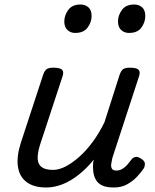

<svg xmlns="http://www.w3.org/2000/svg" viewBox="-20 -815 687 851"><path d="M184 16Q130 16 98 -8Q66 -32 59.5 -76.5Q53 -121 72 -181L171 -483Q178 -503 187.5 -509Q197 -515 216 -515Q247 -515 255.5 -505.5Q264 -496 257 -476L158 -175Q146 -137 147 -112Q148 -87 164.5 -74.5Q181 -62 215 -62Q242 -62 271.5 -77.5Q301 -93 332 -120.5Q363 -148 391.5 -187Q420 -226 443 -273L510 -483Q517 -503 526.5 -509Q536 -515 555 -515Q586 -515 594.5 -505.5Q603 -496 596 -476L478 -115Q475 -102 473 -89Q471 -76 476 -67.5Q481 -59 496 -59Q509 -59 521.5 -66Q534 -73 544 -84.5Q554 -96 562 -107Q568 -116 579 -119Q590 -122 605 -112Q621 -102 622 -91.5Q623 -81 618 -70Q607 -53 588 -32.5Q569 -12 543.5 2Q518 16 485 16Q452 16 433 7Q414 -2 405 -18Q396 -34 393.5 -54Q391 -74 393 -96L396 -108Q372 -78 346 -55Q320 -32 293 -16Q266 0 238.5 8Q211 16 184 16ZM313 -669Q293 -669 279 -682Q265 -695 265 -720Q265 -747 282.5 -771Q300 -795 337 -795Q358 -795 372 -782.5Q386 -770 386 -744Q386 -717 368.5 -693Q351 -669 313 -669ZM552 -669Q531 -669 517 -682Q503 -695 503 -720Q503 -747 520.5 -771Q538 -795 575 -795Q596 -795 610 -782.5Q624 -770 624 -744Q624 -717 607 -693Q590 -669 552 -669Z"/></svg>

Font: Playwrite NO
Style: Regular
Weight: 400
Designer: Veronika Burian, José Scaglione
Foundry: TypeTogether
Version: Version 1.002